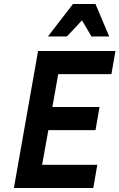

<svg xmlns="http://www.w3.org/2000/svg" viewBox="-20 -933 593 953"><path d="M463 -115 443 0H49L169 -680H553L533 -565H269L240 -402H474L454 -287H220L189 -115ZM434 -752 387 -832 312 -752H218L342 -913H454L522 -752Z"/></svg>

Font: Inria Sans
Style: Bold Italic
Weight: 700
Italic angle: -10°
Designer: Black Foundry Team
Foundry: Black Foundry
Version: Version 1.2; ttfautohint (v1.8.3)